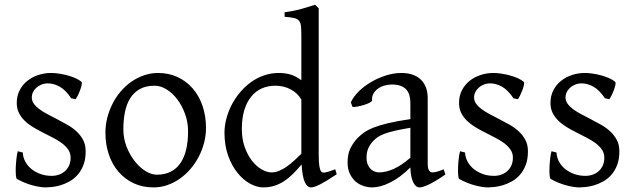

<svg xmlns="http://www.w3.org/2000/svg" viewBox="-20 -777 2681 811"><path d="M341.8 -138.2Q341.8 -103.5 332 -78.9Q322.3 -54.2 306.6 -37.1Q291 -20 272 -9.8Q252.9 0.5 234.4 5.9Q215.8 11.2 199.5 12.9Q183.1 14.6 173.8 14.6Q150.4 14.6 117.4 5.9Q84.5 -2.9 51.8 -21Q48.3 -22.5 47.1 -36.9Q45.9 -51.3 46.6 -70.1Q47.4 -88.9 49.6 -107.9Q51.8 -127 55.2 -138.2L76.2 -132.8Q77.1 -112.3 86.9 -94.2Q96.7 -76.2 113 -63Q129.4 -49.8 151.1 -42Q172.9 -34.2 198.2 -34.2Q215.8 -34.2 230.5 -39.8Q245.1 -45.4 255.9 -55.4Q266.6 -65.4 272.5 -79.6Q278.3 -93.8 278.3 -110.8Q278.3 -130.4 267.8 -145.5Q257.3 -160.6 240.2 -173.1Q223.1 -185.5 201.4 -196.5Q179.7 -207.5 157.2 -219.2Q136.7 -229.5 117.7 -241.2Q98.6 -252.9 83.7 -267.6Q68.8 -282.2 59.8 -300.3Q50.8 -318.4 50.8 -341.8Q50.8 -372.1 63 -395.8Q75.2 -419.4 95.5 -435.5Q115.7 -451.7 141.8 -460.2Q168 -468.8 195.8 -468.8Q210.9 -468.8 229.2 -466.1Q247.6 -463.4 265.4 -458.5Q283.2 -453.6 298.8 -446.8Q314.5 -439.9 324.2 -431.2Q327.1 -428.2 325 -418Q322.8 -407.7 318.1 -395.5Q313.5 -383.3 308.1 -372.6Q302.7 -361.8 299.8 -357.9L280.8 -361.8Q257.3 -397 232.2 -410.9Q207 -424.8 183.1 -424.8Q167 -424.8 154.3 -419.4Q141.6 -414.1 132.6 -405.5Q123.5 -397 118.9 -386.7Q114.3 -376.5 114.3 -366.2Q114.3 -350.6 123.5 -338.1Q132.8 -325.7 147.9 -314.7Q163.1 -303.7 182.4 -293.7Q201.7 -283.7 222.2 -272.9Q243.2 -262.2 264.6 -250Q286.1 -237.8 303.2 -221.9Q320.3 -206.1 331.1 -185.8Q341.8 -165.5 341.8 -138.2Z M774.4 -222.2Q774.4 -260.7 761.7 -295.7Q749 -330.6 729 -357.2Q709 -383.8 683.6 -399.4Q658.2 -415 633.3 -415Q596.2 -415 570.8 -400.9Q545.4 -386.7 530 -362.1Q514.6 -337.4 507.8 -303.7Q501 -270 501 -231Q501 -192.4 514.6 -157.5Q528.3 -122.6 549.1 -96.2Q569.8 -69.8 594.7 -54.4Q619.6 -39.1 642.1 -39.1Q676.8 -39.1 701.7 -52Q726.6 -64.9 742.7 -88.9Q758.8 -112.8 766.6 -146.5Q774.4 -180.2 774.4 -222.2ZM850.1 -236.8Q850.1 -204.1 841.8 -172.9Q833.5 -141.6 818.8 -113.8Q804.2 -85.9 783.7 -62.3Q763.2 -38.6 738.5 -21.5Q713.9 -4.4 686 5.1Q658.2 14.6 628.4 14.6Q582 14.6 544.7 -2.9Q507.3 -20.5 480.7 -51.3Q454.1 -82 439.7 -124.5Q425.3 -167 425.3 -216.8Q425.3 -249 433.3 -280.3Q441.4 -311.5 455.8 -339.6Q470.2 -367.7 490.5 -391.4Q510.7 -415 535.4 -432.1Q560.1 -449.2 588.6 -459Q617.2 -468.8 647.5 -468.8Q693.4 -468.8 730.7 -451.2Q768.1 -433.6 794.7 -402.6Q821.3 -371.6 835.7 -329.1Q850.1 -286.6 850.1 -236.8Z M1402.3 -41Q1379.9 -25.9 1362.5 -15.4Q1345.2 -4.9 1332.3 1.7Q1319.3 8.3 1310.1 11.5Q1300.8 14.6 1293.9 14.6Q1277.8 14.6 1267.6 -7.3Q1257.3 -29.3 1253.9 -82.5Q1235.4 -60.1 1217 -42Q1198.7 -23.9 1179.4 -11.5Q1160.2 1 1138.7 7.8Q1117.2 14.6 1092.3 14.6Q1064.9 14.6 1036.1 -1.2Q1007.3 -17.1 983.2 -46.9Q959 -76.7 943.6 -119.6Q928.2 -162.6 928.2 -216.8Q928.2 -244.6 935.8 -274.4Q943.4 -304.2 957.5 -332Q971.7 -359.9 992.2 -384.8Q1012.7 -409.7 1038.1 -428.5Q1063.5 -447.3 1093.8 -458Q1124 -468.8 1158.2 -468.8Q1181.2 -468.8 1203.9 -463.1Q1226.6 -457.5 1252.9 -438V-622.1Q1252.9 -648.9 1251.5 -664.8Q1250 -680.7 1243.2 -689.2Q1236.3 -697.8 1222.2 -700.9Q1208 -704.1 1182.1 -706.1V-725.1Q1222.2 -730.5 1253.9 -739.5Q1285.6 -748.5 1311 -756.8L1326.2 -742.2V-124Q1326.2 -106.9 1326.9 -94.7Q1327.6 -82.5 1329.1 -74.2Q1330.6 -65.9 1332.5 -60.5Q1334.5 -55.2 1337.4 -51.8Q1341.8 -46.4 1354.2 -48.6Q1366.7 -50.8 1396 -62ZM1252.9 -127.4V-356.4Q1236.8 -384.3 1207.5 -399.7Q1178.2 -415 1143.1 -415Q1111.8 -415 1085.9 -403.6Q1060.1 -392.1 1041.3 -369.1Q1022.5 -346.2 1012 -312Q1001.5 -277.8 1001.5 -231.9Q1001.5 -190.4 1013.4 -156.5Q1025.4 -122.6 1043.9 -98.6Q1062.5 -74.7 1084.7 -61.8Q1106.9 -48.8 1127 -48.8Q1143.6 -48.8 1159.7 -55.7Q1175.8 -62.5 1191.4 -73.5Q1207 -84.5 1222.4 -98.6Q1237.8 -112.8 1252.9 -127.4Z M1581.1 -48.8Q1610.4 -48.8 1643.3 -63.7Q1676.3 -78.6 1713.4 -110.8V-237.3Q1672.4 -230.5 1645.8 -224.1Q1619.1 -217.8 1602.1 -211.2Q1585 -204.6 1574.7 -197.3Q1564.5 -189.9 1556.6 -181.6Q1543.9 -168.5 1536.1 -151.6Q1528.3 -134.8 1528.3 -111.8Q1528.3 -92.3 1534.2 -80.1Q1540 -67.9 1548.3 -60.8Q1556.6 -53.7 1565.7 -51.3Q1574.7 -48.8 1581.1 -48.8ZM1861.3 -40Q1819.8 -11.2 1792.7 1.7Q1765.6 14.6 1752 14.6Q1735.8 14.6 1725.1 -7.8Q1714.4 -30.3 1713.4 -69.8Q1691.4 -47.9 1669.4 -31.7Q1647.5 -15.6 1626.5 -5.4Q1605.5 4.9 1586.7 9.8Q1567.9 14.6 1552.2 14.6Q1534.7 14.6 1516.1 8.8Q1497.6 2.9 1482.7 -9.8Q1467.8 -22.5 1458 -42.5Q1448.2 -62.5 1448.2 -90.8Q1448.2 -127.9 1461.2 -152.8Q1474.1 -177.7 1492.2 -195.8Q1503.9 -207.5 1518.8 -218Q1533.7 -228.5 1558.3 -238.3Q1583 -248 1620.1 -256.8Q1657.2 -265.6 1713.4 -273.9V-342.8Q1713.4 -359.4 1709.5 -373.8Q1705.6 -388.2 1696.3 -398.7Q1687 -409.2 1671.1 -414.8Q1655.3 -420.4 1631.3 -419.9Q1615.7 -419.4 1600.6 -414.6Q1585.4 -409.7 1574.2 -400.9Q1563 -392.1 1556.6 -380.1Q1550.3 -368.2 1551.8 -353.5Q1552.2 -349.1 1541.7 -343.5Q1531.2 -337.9 1516.8 -333.5Q1502.4 -329.1 1488.5 -326.7Q1474.6 -324.2 1468.8 -325.7L1461.9 -344.7Q1473.1 -369.1 1496.1 -391.6Q1519 -414.1 1548.6 -431.2Q1578.1 -448.2 1611.1 -458.5Q1644 -468.8 1674.8 -468.8Q1728.5 -468.8 1757.6 -440.7Q1786.6 -412.6 1786.6 -362.3V-86.9Q1786.6 -66.4 1792 -57.6Q1797.4 -48.8 1806.2 -48.8Q1813 -48.8 1823.7 -51.3Q1834.5 -53.7 1854 -62Z M2210 -138.2Q2210 -103.5 2200.2 -78.9Q2190.4 -54.2 2174.8 -37.1Q2159.2 -20 2140.1 -9.8Q2121.1 0.5 2102.5 5.9Q2084 11.2 2067.6 12.9Q2051.3 14.6 2042 14.6Q2018.6 14.6 1985.6 5.9Q1952.6 -2.9 1919.9 -21Q1916.5 -22.5 1915.3 -36.9Q1914.1 -51.3 1914.8 -70.1Q1915.5 -88.9 1917.7 -107.9Q1919.9 -127 1923.3 -138.2L1944.3 -132.8Q1945.3 -112.3 1955.1 -94.2Q1964.8 -76.2 1981.2 -63Q1997.6 -49.8 2019.3 -42Q2041 -34.2 2066.4 -34.2Q2084 -34.2 2098.6 -39.8Q2113.3 -45.4 2124 -55.4Q2134.8 -65.4 2140.6 -79.6Q2146.5 -93.8 2146.5 -110.8Q2146.5 -130.4 2136 -145.5Q2125.5 -160.6 2108.4 -173.1Q2091.3 -185.5 2069.6 -196.5Q2047.9 -207.5 2025.4 -219.2Q2004.9 -229.5 1985.8 -241.2Q1966.8 -252.9 1951.9 -267.6Q1937 -282.2 1928 -300.3Q1918.9 -318.4 1918.9 -341.8Q1918.9 -372.1 1931.2 -395.8Q1943.4 -419.4 1963.6 -435.5Q1983.9 -451.7 2010 -460.2Q2036.1 -468.8 2064 -468.8Q2079.1 -468.8 2097.4 -466.1Q2115.7 -463.4 2133.5 -458.5Q2151.4 -453.6 2167 -446.8Q2182.6 -439.9 2192.4 -431.2Q2195.3 -428.2 2193.1 -418Q2190.9 -407.7 2186.3 -395.5Q2181.6 -383.3 2176.3 -372.6Q2170.9 -361.8 2168 -357.9L2148.9 -361.8Q2125.5 -397 2100.3 -410.9Q2075.2 -424.8 2051.3 -424.8Q2035.2 -424.8 2022.5 -419.4Q2009.8 -414.1 2000.7 -405.5Q1991.7 -397 1987.1 -386.7Q1982.4 -376.5 1982.4 -366.2Q1982.4 -350.6 1991.7 -338.1Q2001 -325.7 2016.1 -314.7Q2031.2 -303.7 2050.5 -293.7Q2069.8 -283.7 2090.3 -272.9Q2111.3 -262.2 2132.8 -250Q2154.3 -237.8 2171.4 -221.9Q2188.5 -206.1 2199.2 -185.8Q2210 -165.5 2210 -138.2Z M2596.2 -138.2Q2596.2 -103.5 2586.4 -78.9Q2576.7 -54.2 2561 -37.1Q2545.4 -20 2526.4 -9.8Q2507.3 0.5 2488.8 5.9Q2470.2 11.2 2453.9 12.9Q2437.5 14.6 2428.2 14.6Q2404.8 14.6 2371.8 5.9Q2338.9 -2.9 2306.2 -21Q2302.7 -22.5 2301.5 -36.9Q2300.3 -51.3 2301 -70.1Q2301.8 -88.9 2304 -107.9Q2306.2 -127 2309.6 -138.2L2330.6 -132.8Q2331.5 -112.3 2341.3 -94.2Q2351.1 -76.2 2367.4 -63Q2383.8 -49.8 2405.5 -42Q2427.2 -34.2 2452.6 -34.2Q2470.2 -34.2 2484.9 -39.8Q2499.5 -45.4 2510.3 -55.4Q2521 -65.4 2526.9 -79.6Q2532.7 -93.8 2532.7 -110.8Q2532.7 -130.4 2522.2 -145.5Q2511.7 -160.6 2494.6 -173.1Q2477.5 -185.5 2455.8 -196.5Q2434.1 -207.5 2411.6 -219.2Q2391.1 -229.5 2372.1 -241.2Q2353 -252.9 2338.1 -267.6Q2323.2 -282.2 2314.2 -300.3Q2305.2 -318.4 2305.2 -341.8Q2305.2 -372.1 2317.4 -395.8Q2329.6 -419.4 2349.9 -435.5Q2370.1 -451.7 2396.2 -460.2Q2422.4 -468.8 2450.2 -468.8Q2465.3 -468.8 2483.6 -466.1Q2502 -463.4 2519.8 -458.5Q2537.6 -453.6 2553.2 -446.8Q2568.8 -439.9 2578.6 -431.2Q2581.5 -428.2 2579.3 -418Q2577.1 -407.7 2572.5 -395.5Q2567.9 -383.3 2562.5 -372.6Q2557.1 -361.8 2554.2 -357.9L2535.2 -361.8Q2511.7 -397 2486.6 -410.9Q2461.4 -424.8 2437.5 -424.8Q2421.4 -424.8 2408.7 -419.4Q2396 -414.1 2387 -405.5Q2377.9 -397 2373.3 -386.7Q2368.7 -376.5 2368.7 -366.2Q2368.7 -350.6 2377.9 -338.1Q2387.2 -325.7 2402.3 -314.7Q2417.5 -303.7 2436.8 -293.7Q2456.1 -283.7 2476.6 -272.9Q2497.6 -262.2 2519 -250Q2540.5 -237.8 2557.6 -221.9Q2574.7 -206.1 2585.4 -185.8Q2596.2 -165.5 2596.2 -138.2Z"/></svg>

Font: Gentium Unicode
Style: Regular
Weight: 400
Version: Version 1.009